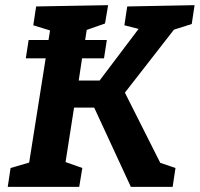

<svg xmlns="http://www.w3.org/2000/svg" viewBox="-20 -724 774 744"><path d="M723 -631 654 -609 464 -365 601 -93 660 -73 649 0H487L345 -307H267L234 -96L299 -73L287 0H10L21 -73L93 -94L157 -498H80L91 -569H168L174 -606L109 -626L120 -699L399 -704L387 -633L316 -608L310 -569H394L383 -498H298L285 -412H366L517 -612L462 -626L473 -699L734 -704Z"/></svg>

Font: Bitter Pro
Style: Bold Italic
Weight: 700
Italic angle: -9°
Designer: Sol Matas, and Bitter project Authors
Foundry: Sol Matas
Version: Version 1.010